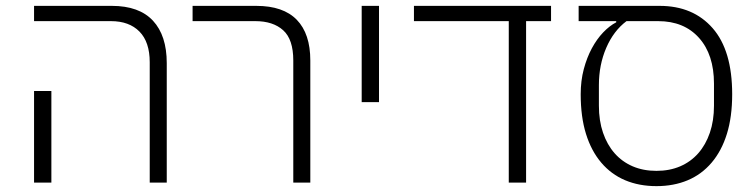

<svg xmlns="http://www.w3.org/2000/svg" viewBox="-20 -622 2571 654"><path d="M490 -410Q490 -479 455 -514.5Q420 -550 358 -550H96V-602H361Q454 -602 501 -551.5Q548 -501 548 -407V0H490ZM96 -312H155V0H96Z M979 -416Q979 -488 944.5 -519Q910 -550 850 -550H636V-602H853Q945 -602 991 -554.5Q1037 -507 1037 -416V0H979Z M1212 -602H1271V-274H1212Z M1713 -550H1390V-602H1857V-550H1772V0H1713Z M1951 -602H2227Q2341 -602 2407.5 -526Q2474 -450 2474 -301Q2474 -224 2456 -166Q2438 -108 2404 -68Q2370 -28 2322.5 -8Q2275 12 2216 12Q2157 12 2109.5 -8Q2062 -28 2028 -68Q1994 -108 1976 -166Q1958 -224 1958 -301Q1958 -347 1968.5 -386.5Q1979 -426 1996 -457.5Q2013 -489 2034.5 -511.5Q2056 -534 2079 -546V-550H1951ZM2216 -40Q2261 -40 2297 -55.5Q2333 -71 2358.5 -100Q2384 -129 2398 -170Q2412 -211 2412 -262V-337Q2412 -436 2361 -493Q2310 -550 2222 -550H2114Q2070 -517 2045 -459Q2020 -401 2020 -332V-262Q2020 -211 2034 -170Q2048 -129 2073.5 -100Q2099 -71 2135 -55.5Q2171 -40 2216 -40Z"/></svg>

Font: IBM Plex Sans Hebrew Light
Style: Regular
Weight: 300
Designer: Mike Abbink, Paul van der Laan, Pieter van Rosmalen, Yanek Iontef
Foundry: Bold Monday
Version: Version 1.2